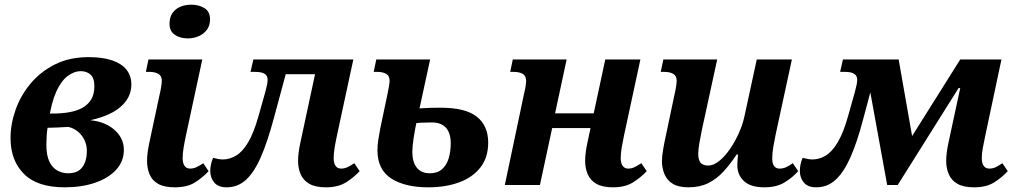

<svg xmlns="http://www.w3.org/2000/svg" viewBox="-20 -790 4336 820"><path d="M256 10Q139 10 82 -47.5Q25 -105 25 -200Q25 -260 46.5 -321Q68 -382 110.5 -433Q153 -484 215 -515Q277 -546 358 -546Q419 -546 459.5 -532Q500 -518 520.5 -492Q541 -466 541 -429Q541 -371 490.5 -330Q440 -289 342 -272L344 -278Q419 -276 464 -239.5Q509 -203 509 -150Q509 -101 476 -65Q443 -29 386 -9.5Q329 10 256 10ZM271 -50Q313 -50 332 -76.5Q351 -103 351 -145Q351 -171 340.5 -192.5Q330 -214 312 -228.5Q294 -243 272 -248Q258 -247 225.5 -245.5Q193 -244 152 -244L189 -276Q181 -238 179.5 -212.5Q178 -187 178 -173Q178 -127 190.5 -100.5Q203 -74 224.5 -62Q246 -50 271 -50ZM189 -281 162 -305H204Q242 -305 274.5 -310.5Q307 -316 331 -329Q355 -342 369 -364.5Q383 -387 383 -422Q383 -457 366.5 -471.5Q350 -486 326 -486Q296 -486 268.5 -465Q241 -444 220.5 -399Q200 -354 189 -281Z M727 10Q681 10 655 -5Q629 -20 618.5 -46Q608 -72 608 -103Q608 -120 610.5 -139Q613 -158 617 -177L661 -383Q666 -403 668.5 -420.5Q671 -438 671 -445Q671 -466 656.5 -474.5Q642 -483 618 -483H603L614 -536H844L774 -211Q768 -183 764 -158.5Q760 -134 760 -114Q760 -94 768 -82Q776 -70 792 -70Q806 -70 819 -76Q832 -82 848 -93L871 -59Q845 -31 812 -10.5Q779 10 727 10ZM782 -626Q749 -626 726.5 -641.5Q704 -657 704 -688Q704 -717 717 -735Q730 -753 751 -761.5Q772 -770 797 -770Q829 -770 853 -755.5Q877 -741 877 -707Q877 -680 863 -662Q849 -644 827.5 -635Q806 -626 782 -626Z M948 10Q912 10 895 -10.5Q878 -31 878 -60Q878 -74 881 -88Q884 -102 890 -116Q901 -113 911.5 -111Q922 -109 932 -109Q961 -109 988.5 -125.5Q1016 -142 1040 -182.5Q1064 -223 1084 -294L1113 -397Q1118 -415 1120.5 -428Q1123 -441 1123 -450Q1123 -466 1110.5 -474.5Q1098 -483 1069 -483H1050L1062 -536H1373L1363 -473H1172L1210 -509L1149 -283Q1122 -183 1093.5 -118Q1065 -53 1030 -21.5Q995 10 948 10ZM1372 10Q1327 10 1301 -5Q1275 -20 1264 -46Q1253 -72 1253 -103Q1253 -120 1255.5 -139Q1258 -158 1262 -177L1339 -536H1489L1419 -211Q1413 -183 1409 -158.5Q1405 -134 1405 -114Q1405 -94 1413 -82Q1421 -70 1437 -70Q1451 -70 1464 -76Q1477 -82 1493 -93L1516 -59Q1490 -31 1456.5 -10.5Q1423 10 1372 10Z M1809 10Q1709 10 1650.5 -28Q1592 -66 1592 -148Q1592 -169 1595.5 -192.5Q1599 -216 1604 -241L1635 -389Q1639 -407 1641.5 -422.5Q1644 -438 1644 -445Q1644 -466 1629.5 -474.5Q1615 -483 1591 -483H1576L1587 -536H1817L1763 -287L1740 -324Q1790 -329 1818.5 -329.5Q1847 -330 1862 -330Q1968 -330 2016.5 -291.5Q2065 -253 2065 -181Q2065 -117 2031.5 -74.5Q1998 -32 1940.5 -11Q1883 10 1809 10ZM1816 -50Q1848 -50 1867.5 -67Q1887 -84 1896 -113Q1905 -142 1905 -178Q1905 -222 1884.5 -244.5Q1864 -267 1825 -267Q1800 -267 1780 -266Q1760 -265 1727 -261L1762 -283Q1752 -237 1746.5 -200.5Q1741 -164 1741 -141Q1741 -98 1760 -74Q1779 -50 1816 -50Z M2598 10Q2553 10 2527 -5Q2501 -20 2490 -46Q2479 -72 2479 -103Q2479 -120 2481.5 -139Q2484 -158 2488 -177L2508 -271L2530 -243H2310L2344 -270L2286 0H2136L2218 -389Q2223 -409 2225 -423.5Q2227 -438 2227 -445Q2227 -466 2212.5 -474.5Q2198 -483 2174 -483H2159L2170 -536H2400L2344 -275L2323 -306H2543L2509 -275L2565 -536H2715L2645 -211Q2639 -183 2635 -159Q2631 -135 2631 -114Q2631 -94 2639 -82Q2647 -70 2663 -70Q2677 -70 2689.5 -76Q2702 -82 2719 -93L2742 -59Q2716 -31 2682.5 -10.5Q2649 10 2598 10Z M2920 10Q2877 10 2852.5 -5.5Q2828 -21 2817.5 -47Q2807 -73 2807 -102Q2807 -121 2812 -151Q2817 -181 2824 -212L2860 -383Q2865 -403 2867.5 -420.5Q2870 -438 2870 -445Q2870 -466 2855.5 -474.5Q2841 -483 2817 -483H2802L2813 -536H3043L2978 -237Q2972 -209 2967 -179.5Q2962 -150 2962 -131Q2962 -117 2966 -106Q2970 -95 2979.5 -89Q2989 -83 3005 -83Q3027 -83 3051 -102Q3075 -121 3096.5 -152Q3118 -183 3135 -220.5Q3152 -258 3160 -296L3212 -536H3362L3293 -217Q3288 -193 3283 -165Q3278 -137 3278 -113Q3278 -92 3286 -81Q3294 -70 3309 -70Q3325 -70 3337.5 -76Q3350 -82 3366 -93L3389 -59Q3364 -31 3330 -10.5Q3296 10 3244 10Q3186 10 3157.5 -16.5Q3129 -43 3129 -84Q3129 -96 3130 -107.5Q3131 -119 3132 -130H3126Q3099 -89 3069.5 -57Q3040 -25 3004 -7.5Q2968 10 2920 10Z M3466 10Q3430 10 3413 -10.5Q3396 -31 3396 -60Q3396 -74 3399 -88Q3402 -102 3408 -116Q3419 -113 3429.5 -111Q3440 -109 3450 -109Q3479 -109 3506.5 -125.5Q3534 -142 3558 -182.5Q3582 -223 3602 -294L3631 -397Q3636 -415 3638.5 -428Q3641 -441 3641 -450Q3641 -466 3628.5 -474.5Q3616 -483 3589 -483H3568L3580 -536H3818L3883 -166L3851 -170L4081 -536H4257L4188 -211Q4182 -183 4177.5 -158.5Q4173 -134 4173 -114Q4173 -94 4181 -82Q4189 -70 4205 -70Q4220 -70 4232.5 -76Q4245 -82 4261 -93L4284 -59Q4258 -31 4225 -10.5Q4192 10 4140 10Q4095 10 4069 -5Q4043 -20 4032 -46Q4021 -72 4021 -103Q4021 -120 4023.5 -139Q4026 -158 4030 -177L4081 -414H4074L3814 0H3769L3692 -423L3714 -459L3667 -283Q3641 -183 3612 -118Q3583 -53 3548 -21.5Q3513 10 3466 10Z"/></svg>

Font: Noto Serif
Style: Italic
Weight: 400
Italic angle: -12°
Designer: Monotype Design Team
Foundry: Monotype Imaging Inc.
Version: Version 2.013